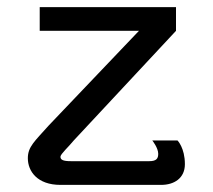

<svg xmlns="http://www.w3.org/2000/svg" viewBox="-20 -520 598 540"><path d="M91.7 -500V-433.3H370.8L116.7 -166.7C77.5 -122.5 58.3 -107.5 58.3 -75C58.3 -38.3 85 0 150 0H433.3C469.2 0 500 -18.3 500 -58.3C500 -104.2 479.2 -125 479.2 -125H408.3C408.3 -125 425 -104.2 425 -87.5C425 -75 420.8 -66.7 400 -66.7H179.2C156.7 -66.7 150 -70.8 150 -79.2C150 -86.7 174.2 -108.3 187.5 -125L475 -433.3V-500Z"/></svg>

Font: BoonHome
Style: Book
Weight: 400
Designer: Sungsit Sawaiwan
Foundry: Sungsit Sawaiwan
Version: Version 0.2